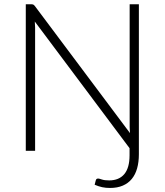

<svg xmlns="http://www.w3.org/2000/svg" viewBox="-20 -728 795 927"><path d="M650.5 -707.5V17Q650.5 54.5 642 84.8Q633.5 115 616.2 136Q599 157 572.8 168.2Q546.5 179.5 511 179.5Q490.5 179.5 473.2 175.8Q456 172 437 164L442 144.5Q443.5 137.5 446.8 135.8Q450 134 454 134Q458.5 134 471.5 138.5Q484.5 143 507 143Q554.5 143 580 112.8Q605.5 82.5 605.5 22V-12.5L148 -624Q149.5 -609 149.5 -595.5V0H104.5V-707.5H130Q137 -707.5 140.8 -705.8Q144.5 -704 149 -698L607.5 -85.5Q606 -100.5 606 -114V-707.5Z"/></svg>

Font: Lato 2
Style: Regular
Weight: 300
Designer: Lukasz Dziedzic with Adam Twardoch and Botio Nikoltchev
Foundry: tyPoland Lukasz Dziedzic
Version: Version 2.015; 2015-08-06; http://www.latofonts.com/